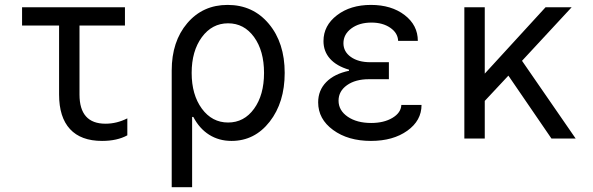

<svg xmlns="http://www.w3.org/2000/svg" viewBox="-20 -570 2438 790"><path d="M307.1 -181.2Q307.1 -61 414.1 -61Q460.4 -61 503.9 -83V-13.2Q461.9 9.8 399.9 9.8Q313 9.8 268.1 -38.8Q223.1 -87.4 223.1 -181.2V-464.8H70.8V-540H494.1V-464.8H307.1Z M775.4 -88.9H770.5V200.2H686.5V-279.8Q686.5 -399.4 750.5 -474.6Q814.5 -549.8 916.5 -549.8Q1021 -549.8 1086.2 -471.9Q1151.4 -394 1151.4 -270Q1151.4 -148.4 1089.6 -69.3Q1027.8 9.8 932.6 9.8Q880.9 9.8 840.6 -15.6Q800.3 -41 775.4 -88.9ZM810.5 -417Q768.6 -359.9 768.6 -270Q768.6 -180.2 810.5 -123Q852.5 -65.9 918.5 -65.9Q984.4 -65.9 1025.4 -122.6Q1066.4 -179.2 1066.4 -270Q1066.4 -360.8 1025.4 -417.5Q984.4 -474.1 918.5 -474.1Q852.5 -474.1 810.5 -417Z M1618.2 -401.9Q1616.7 -434.6 1585.7 -455.8Q1554.7 -477.1 1508.3 -477.1Q1458 -477.1 1425.5 -452.9Q1393.1 -428.7 1393.1 -392.1Q1393.1 -357.4 1423.6 -335.7Q1454.1 -314 1503.4 -314H1580.1V-244.1H1498Q1442.4 -244.1 1407.7 -219.5Q1373 -194.8 1373 -155.8Q1373 -115.7 1410.6 -89.8Q1448.2 -64 1507.3 -64Q1559.6 -64 1594.7 -85Q1629.9 -106 1631.3 -138.2H1714.4Q1714.4 -73.7 1655.8 -32Q1597.2 9.8 1506.3 9.8Q1412.1 9.8 1350.6 -35.2Q1289.1 -80.1 1289.1 -148.9Q1289.1 -198.2 1322.3 -232.2Q1355.5 -266.1 1416 -278.8V-283.2Q1364.7 -298.3 1337.9 -328.4Q1311 -358.4 1311 -400.9Q1311 -464.8 1366.5 -507.3Q1421.9 -549.8 1506.3 -549.8Q1590.3 -549.8 1644.8 -508.1Q1699.2 -466.3 1699.2 -401.9Z M1890.6 0V-540H1974.6V-267.1L2224.6 -540H2332L2127.9 -319.8L2348.6 0H2249L2071.8 -258.8L1974.6 -154.8V0Z"/></svg>

Font: CommitMono
Style: Regular
Weight: 400
Monospace: yes
Designer: Eigil Nikolajsen
Foundry: Eigil Nikolajsen
Version: Version 1.143